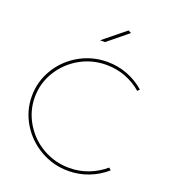

<svg xmlns="http://www.w3.org/2000/svg" viewBox="-162 -1039 1029 1158"><g transform="rotate(20 352.5 -460.5)"><path d="M648.9 -608.9 636.2 -596.2Q590.3 -636.2 532.2 -658.2Q474.1 -680.2 409.2 -680.2Q317.4 -680.2 239.3 -635.5Q161.1 -590.8 115 -514.9Q68.8 -439 68.8 -350.1Q68.8 -261.2 115 -184.6Q161.1 -107.9 239 -63.5Q316.9 -19 409.2 -19Q473.1 -19 531.5 -41.5Q589.8 -64 636.2 -104L649.9 -90.8Q601.1 -47.9 539.1 -23.9Q477.1 0 409.2 0Q312 0 229.5 -47.6Q147 -95.2 98.4 -175.5Q49.8 -255.9 49.8 -350.1Q49.8 -444.3 98.4 -524.7Q147 -605 229.5 -652.1Q312 -699.2 409.2 -699.2Q477.1 -699.2 538.6 -675.5Q600.1 -651.9 648.9 -608.9ZM353 -806.2H321.3L462.9 -920.9L481.9 -911.1Z"/></g></svg>

Font: Montserrat
Style: Thin
Weight: 250
Designer: Julieta Ulanovsky
Foundry: Julieta Ulanovsky
Version: Version 1.000;PS 002.000;hotconv 1.0.70;makeotf.lib2.5.58329